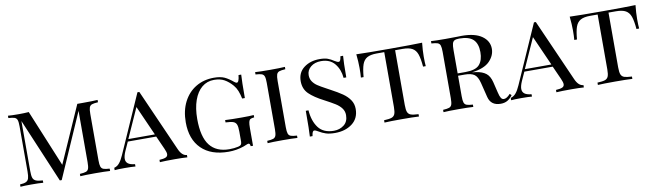

<svg xmlns="http://www.w3.org/2000/svg" viewBox="-37 -1113 5520 1618"><g transform="rotate(-10 2723.0 -304.0)"><path d="M728 -502V-106Q728 -68 734 -51Q740 -34 756.5 -28Q773 -22 809 -20V0Q763 -3 682 -3Q596 -3 554 0V-20Q590 -22 606.5 -28Q623 -34 629 -51Q635 -68 635 -106V-545L394 5H378L146 -544V-116Q146 -77 152.5 -58Q159 -39 178 -30.5Q197 -22 237 -20V0Q201 -3 135 -3Q75 -3 42 0V-20Q77 -22 94 -30.5Q111 -39 117 -58.5Q123 -78 123 -116V-502Q123 -540 117 -557Q111 -574 94.5 -580Q78 -586 42 -588V-608Q75 -605 135 -605Q183 -605 220 -608L421 -121L635 -605H682Q763 -605 809 -608V-588Q773 -586 756.5 -580Q740 -574 734 -557Q728 -540 728 -502Z M1470 -20V0Q1430 -3 1363 -3Q1277 -3 1235 0V-20Q1272 -22 1289.5 -30Q1307 -38 1307 -57Q1307 -73 1293 -104L1242 -218H999L965 -143Q948 -104 948 -79Q948 -53 966.5 -38.5Q985 -24 1026 -20V0Q996 -3 935 -3Q874 -3 848 0V-20Q875 -27 894 -50.5Q913 -74 930 -113L1151 -613H1167L1401 -84Q1428 -22 1470 -20ZM1234 -238 1121 -492 1007 -238Z M1970 -557Q1983 -547 1990 -547Q2009 -547 2015 -608H2038Q2034 -551 2034 -408H2011Q2003 -446 1991.5 -475Q1980 -504 1961 -526Q1928 -564 1892 -584Q1856 -604 1804 -604Q1744 -604 1700 -567.5Q1656 -531 1632 -463Q1608 -395 1608 -303Q1608 -150 1664 -78Q1720 -6 1831 -6Q1874 -6 1908 -14Q1926 -18 1932.5 -27Q1939 -36 1939 -52V-138Q1939 -180 1931 -199Q1923 -218 1903 -225Q1883 -232 1838 -234V-254Q1892 -251 1979 -251Q2047 -251 2083 -254V-234Q2060 -232 2050 -226Q2040 -220 2036 -203Q2032 -186 2032 -148V0H2012Q2010 -24 1997 -24Q1991 -24 1975 -17Q1959 -10 1953 -8Q1889 14 1822 14Q1672 14 1590 -66.5Q1508 -147 1508 -292Q1508 -392 1546 -466.5Q1584 -541 1651.5 -581.5Q1719 -622 1806 -622Q1862 -622 1896.5 -606Q1931 -590 1970 -557Z M2412 -588Q2376 -586 2359.5 -580Q2343 -574 2337 -557Q2331 -540 2331 -502V-106Q2331 -68 2337 -51Q2343 -34 2359.5 -28Q2376 -22 2412 -20V0Q2366 -3 2285 -3Q2199 -3 2157 0V-20Q2193 -22 2209.5 -28Q2226 -34 2232 -51Q2238 -68 2238 -106V-502Q2238 -540 2232 -557Q2226 -574 2209.5 -580Q2193 -586 2157 -588V-608Q2199 -605 2285 -605Q2365 -605 2412 -608Z M2832 -585Q2854 -571 2866 -571Q2875 -571 2880 -581.5Q2885 -592 2888 -615H2911Q2906 -563 2906 -431H2883Q2877 -503 2836.5 -553Q2796 -603 2719 -603Q2666 -603 2631.5 -575Q2597 -547 2597 -504Q2597 -473 2612.5 -450Q2628 -427 2652.5 -410.5Q2677 -394 2722 -370L2755 -352Q2817 -319 2854.5 -293Q2892 -267 2915 -233.5Q2938 -200 2938 -156Q2938 -75 2879.5 -30.5Q2821 14 2733 14Q2685 14 2654.5 4Q2624 -6 2596 -23Q2574 -37 2562 -37Q2553 -37 2548 -26.5Q2543 -16 2540 7H2517Q2521 -42 2521 -213H2544Q2551 -120 2594 -63Q2637 -6 2726 -6Q2776 -6 2812.5 -34.5Q2849 -63 2849 -119Q2849 -152 2830 -177.5Q2811 -203 2779 -223Q2747 -243 2690 -273Q2608 -315 2565 -357Q2522 -399 2522 -466Q2522 -540 2576.5 -581Q2631 -622 2710 -622Q2754 -622 2779.5 -612.5Q2805 -603 2832 -585Z M3579 -490Q3579 -438 3582 -408H3559Q3553 -478 3540 -515Q3527 -552 3498 -568.5Q3469 -585 3415 -585H3351V-116Q3351 -74 3359 -55Q3367 -36 3387 -29Q3407 -22 3452 -20V0Q3400 -3 3305 -3Q3205 -3 3157 0V-20Q3202 -22 3222 -29Q3242 -36 3250 -55Q3258 -74 3258 -116V-585H3194Q3140 -585 3111 -568.5Q3082 -552 3069 -515Q3056 -478 3050 -408H3027Q3030 -440 3030 -490Q3030 -542 3023 -608Q3106 -605 3305 -605Q3503 -605 3586 -608Q3579 -542 3579 -490Z M4252 -42Q4233 -15 4208.5 -0.5Q4184 14 4150 14Q4066 14 4047 -62L4016 -187Q4002 -243 3974.5 -262Q3947 -281 3893 -281H3836V-106Q3836 -68 3842 -51Q3848 -34 3864.5 -28Q3881 -22 3917 -20V0Q3871 -3 3790 -3Q3704 -3 3662 0V-20Q3698 -22 3714.5 -28Q3731 -34 3737 -51Q3743 -68 3743 -106V-502Q3743 -540 3737 -557Q3731 -574 3714.5 -580Q3698 -586 3662 -588V-608Q3704 -605 3784 -605L3886 -606Q3903 -607 3925 -607Q4037 -607 4096.5 -565Q4156 -523 4156 -456Q4156 -398 4109.5 -350Q4063 -302 3957 -289Q3977 -287 3991 -285Q4044 -277 4075 -253Q4106 -229 4119 -176L4141 -85Q4149 -50 4158.5 -35.5Q4168 -21 4183 -21Q4208 -21 4238 -55ZM3836 -502V-301H3903Q3991 -301 4023.5 -338.5Q4056 -376 4056 -445Q4056 -517 4019.5 -552.5Q3983 -588 3900 -588Q3873 -588 3859.5 -581Q3846 -574 3841 -556Q3836 -538 3836 -502Z M4863 -20V0Q4823 -3 4756 -3Q4670 -3 4628 0V-20Q4665 -22 4682.5 -30Q4700 -38 4700 -57Q4700 -73 4686 -104L4635 -218H4392L4358 -143Q4341 -104 4341 -79Q4341 -53 4359.5 -38.5Q4378 -24 4419 -20V0Q4389 -3 4328 -3Q4267 -3 4241 0V-20Q4268 -27 4287 -50.5Q4306 -74 4323 -113L4544 -613H4560L4794 -84Q4821 -22 4863 -20ZM4627 -238 4514 -492 4400 -238Z M5405 -490Q5405 -438 5408 -408H5385Q5379 -478 5366 -515Q5353 -552 5324 -568.5Q5295 -585 5241 -585H5177V-116Q5177 -74 5185 -55Q5193 -36 5213 -29Q5233 -22 5278 -20V0Q5226 -3 5131 -3Q5031 -3 4983 0V-20Q5028 -22 5048 -29Q5068 -36 5076 -55Q5084 -74 5084 -116V-585H5020Q4966 -585 4937 -568.5Q4908 -552 4895 -515Q4882 -478 4876 -408H4853Q4856 -440 4856 -490Q4856 -542 4849 -608Q4932 -605 5131 -605Q5329 -605 5412 -608Q5405 -542 5405 -490Z"/></g></svg>

Font: Playfair Display SC
Style: Regular
Weight: 400
Designer: Claus Eggers Sørensen
Foundry: Claus Eggers Sørensen
Version: Version 1.200; ttfautohint (v1.6)